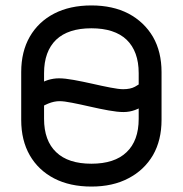

<svg xmlns="http://www.w3.org/2000/svg" viewBox="-20 -671 672 706"><path d="M316 15C368.5 15 414 5 452.5 -15.5C491 -35.5 521 -64 542.5 -100.5C563.5 -137 574 -180.5 574 -230C574 -230 574 -406 574 -406C574 -406 574 -406 574 -406C574 -455.5 563.5 -499 542.5 -535.5C521 -572 491 -600.5 452.5 -621C414 -641 368.5 -651 316 -651C316 -651 316 -651 316 -651C263.5 -651 217.5 -641 179 -621C140.5 -601 110.5 -572.5 89.5 -536C68.5 -499.5 58 -456 58 -406C58 -406 58 -230 58 -230C58 -230 58 -230 58 -230C58 -180 68.5 -136.5 89.5 -100C110.5 -63.5 140.5 -35 179 -15C217.5 5 263.5 15 316 15C316 15 316 15 316 15ZM316 -69C259.5 -69 216 -83 186.5 -111.5C157 -139.5 142 -180.5 142 -234C142 -234 142 -313 142 -313C142 -313 106 -260 106 -260C106 -260 106 -260 106 -260C125 -274 142 -284 157 -290C171.5 -296 185.5 -299 199 -299C199 -299 199 -299 199 -299C210 -299 225.5 -297 245.5 -293C265.5 -289 287.5 -284.5 311 -279C334.5 -273.5 357 -269 379 -265C401 -261 419.5 -259 434 -259C434 -259 434 -259 434 -259C449 -259 463 -261.5 476.5 -266.5C490 -271 505 -280 522 -293C522 -293 490 -308 490 -308C490 -308 490 -234 490 -234C490 -234 490 -234 490 -234C490 -180.5 475 -139.5 445.5 -111.5C416 -83 372.5 -69 316 -69C316 -69 316 -69 316 -69ZM142 -402C142 -402 142 -402 142 -402C142 -455.5 157 -496.5 186.5 -525C216 -553 259.5 -567 316 -567C316 -567 316 -567 316 -567C372.5 -567 416 -553 445.5 -525C475 -496.5 490 -455.5 490 -402C490 -402 490 -345 490 -345C490 -345 522 -382 522 -382C522 -382 522 -382 522 -382C502 -367.5 486.5 -357.5 476 -352C465 -346 450.5 -343 433 -343C433 -343 433 -343 433 -343C422 -343 406.5 -345 386 -349C365.5 -353 343.5 -357.5 320 -363C296 -368.5 273 -373 251.5 -377C229.5 -381 211.5 -383 197 -383C197 -383 197 -383 197 -383C183.5 -383 170.5 -381 157 -377C143.5 -373 129.5 -365.5 115 -355C115 -355 142 -334 142 -334C142 -334 142 -402 142 -402Z"/></svg>

Font: Jura-Fortis-Bold
Style: Bold
Weight: 500
Designer: Daniel Johnson, Alexei Vanyashin, Mirko Velimirovic
Foundry: Daniel Johnson
Version: ""